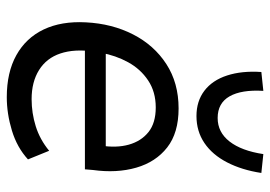

<svg xmlns="http://www.w3.org/2000/svg" viewBox="-138 -668 815 580"><g transform="rotate(90 270.0 -378.5)"><path d="M274 9Q199 9 147 -20Q95 -49 69.5 -102.5Q44 -156 48 -230Q52 -309 84.5 -372.5Q117 -436 174 -473Q231 -510 308 -510Q382 -510 426 -475.5Q470 -441 487 -382Q504 -323 494 -251L492 -227H117L126 -290H440L420 -273Q428 -322 417.5 -359.5Q407 -397 379.5 -419Q352 -441 305 -441Q258 -441 223.5 -418Q189 -395 168.5 -357.5Q148 -320 140 -276L136 -252Q128 -195 142 -153Q156 -111 192 -88.5Q228 -66 280 -66Q322 -66 362 -78.5Q402 -91 436 -119L462 -55Q426 -22 375 -6.5Q324 9 274 9ZM331 -564Q286 -564 254.5 -588Q223 -612 208.5 -656.5Q194 -701 198 -760L255 -766Q251 -700 271.5 -664Q292 -628 337 -628Q380 -628 408 -664Q436 -700 446 -766L503 -760Q494 -701 471 -656.5Q448 -612 412.5 -588Q377 -564 331 -564Z"/></g></svg>

Font: Nunitoga
Style: Medium Italic
Weight: 500
Italic angle: -9°
Designer: Vernon Adams
Foundry: Vernon Adams
Version: Version 1.0